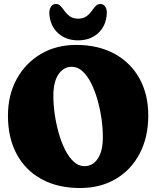

<svg xmlns="http://www.w3.org/2000/svg" viewBox="-20 -936 796 966"><path d="M363 -710Q474.5 -710 556 -665.5Q637.5 -621 681.8 -541Q726 -461 726 -355Q726 -246 683 -163.8Q640 -81.5 562.8 -35.8Q485.5 10 382.5 10Q271.5 10 190 -34.2Q108.5 -78.5 64.2 -160.2Q20 -242 20 -354Q20 -458 64 -538.2Q108 -618.5 185.2 -664.2Q262.5 -710 363 -710ZM497.5 -247Q497.5 -289.5 490.8 -337.5Q484 -385.5 471 -432Q458 -478.5 439 -516.5Q420 -554.5 395.5 -577.2Q371 -600 341 -600Q300 -600 274.2 -562.2Q248.5 -524.5 248.5 -453Q248.5 -410.5 255.2 -362.5Q262 -314.5 275 -268Q288 -221.5 307 -183.5Q326 -145.5 350.5 -122.8Q375 -100 405 -100Q446.5 -100 472 -137.8Q497.5 -175.5 497.5 -247ZM373 -842Q397.5 -842 414.5 -853.8Q431.5 -865.5 447 -888.5Q456.5 -901.5 465 -908.8Q473.5 -916 484 -916Q501.5 -916 510.5 -901Q519.5 -886 517 -862.5Q512 -803 472.5 -768Q433 -733 373 -733Q313 -733 273.5 -768Q234 -803 228.5 -862.5Q226.5 -886 235.5 -901Q244.5 -916 261.5 -916Q272.5 -916 281 -908.8Q289.5 -901.5 299 -888.5Q314.5 -865.5 331.5 -853.8Q348.5 -842 373 -842Z"/></svg>

Font: Fraunces 144pt SuperSoft Black
Style: Regular
Weight: 900
Version: Version 1.000;[b76b70a41]